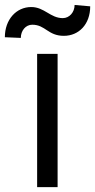

<svg xmlns="http://www.w3.org/2000/svg" viewBox="-54 -766 389 786"><path d="M98 0H181.8V-545.5H98ZM-34.1 -613.6 31.2 -610.8C31.2 -640.6 51.1 -664.8 78.1 -664.8C132.1 -664.8 142 -619.3 207.4 -619.3C268.5 -619.3 315.3 -666.2 315.3 -740.1L251.4 -745.7C251.4 -715.9 230.1 -691.8 203.1 -691.8C152 -691.8 127.8 -737.2 73.9 -737.2C12.8 -737.2 -34.1 -686.1 -34.1 -613.6Z"/></svg>

Font: Magic Ui Pro
Style: Regular
Weight: 400
Designer: Stefan Endress, Andreas Faust
Version: Version 1.000;FEAKit 1.0